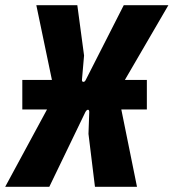

<svg xmlns="http://www.w3.org/2000/svg" viewBox="-36 -720 669 740"><path d="M339 -298V-412H530V-298ZM50 -298V-412H231V-298ZM-16 0 176 -355 104 -700H262L288 -506L280 -414Q279 -405 285 -404.5Q291 -404 295 -413L441 -700H613L418 -365L492 0H330L305 -204L308 -288Q308 -297 303 -297Q298 -297 293 -288L154 0Z"/></svg>

Font: Finlandica
Style: Italic
Weight: 400
Italic angle: -8°
Designer: Niklas Ekholm, Juho Hiilivirta, Jaakko Suomalainen
Foundry: Helsinki Type Studio
Version: Version 1.064